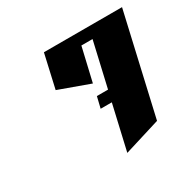

<svg xmlns="http://www.w3.org/2000/svg" viewBox="-118 -623 751 745"><g transform="rotate(-30 257.5 -250.0)"><path d="M165 -500H515L412 -50L250 0L296 -200H246L258 -250H308L354 -450H304L269 -300L131 -350Z"/></g></svg>

Font: SOV_Meka
Style: Italic
Weight: 400
Italic angle: -13°
Version: Version 1.00